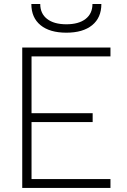

<svg xmlns="http://www.w3.org/2000/svg" viewBox="-20 -928 626 948"><path d="M89.8 0V-693.4H525.4V-649.4H135.7V-369.1H437.5V-325.2H135.7V-43.9H525.4V0ZM307.6 -766.6Q225.6 -766.6 180.2 -803.7Q134.8 -840.8 134.8 -908.2H178.7Q178.7 -860.8 212.6 -834.5Q246.6 -808.1 307.6 -808.1Q368.7 -808.1 402.6 -834.5Q436.5 -860.8 436.5 -908.2H480.5Q480.5 -840.8 435.1 -803.7Q389.6 -766.6 307.6 -766.6Z"/></svg>

Font: Cascadia Code NF ExtraLight
Style: Regular
Weight: 200
Monospace: yes
Designer: Aaron Bell
Foundry: Saja Typeworks
Version: Version 2404.023; ttfautohint (v1.8.4)